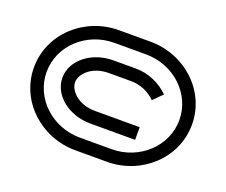

<svg xmlns="http://www.w3.org/2000/svg" viewBox="-122 -871 1345 1142"><g transform="rotate(20 550.0 -300.0)"><path d="M762.8 -100V-180H480C371.2 -180 310 -249 310 -300C310 -351 371.2 -420 480 -420H620C681 -420 735.5 -395.6 775.4 -355.6L832 -412.2C777.7 -466.5 703 -500 620 -500H480C341.8 -500 230 -410.5 230 -300C230 -189.5 341.8 -100 480 -100ZM130 -300C130 -465.6 273.3 -600 450 -600H650C826.7 -600 970 -465.6 970 -300C970 -134.4 826.7 0 650 0H450C273.3 0 130 -134.4 130 -300ZM50 -300C50 -85.8 233.6 80 450 80H650C866.4 80 1050 -85.8 1050 -300C1050 -514.2 866.4 -680 650 -680H450C233.6 -680 50 -514.2 50 -300Z"/></g></svg>

Font: KetosagCBd
Style: Regular
Weight: 500
Designer: gluk
Foundry: gluk
Version: Version 00.0024